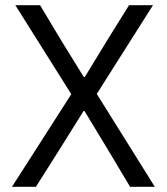

<svg xmlns="http://www.w3.org/2000/svg" viewBox="-20 -718 640 738"><path d="M575 0H480L397 -139L305 -291H301L206 -139L118 0H26L254 -356L39 -698H134L215 -563L302 -422H306L392 -563L476 -698H568L352 -357Z"/></svg>

Font: iA Writer Mono V
Style: Regular
Weight: 400
Designer: Mike Abbink, Paul van der Laan, Pieter van Rosmalen
Foundry: Bold Monday
Version: Version 2.000